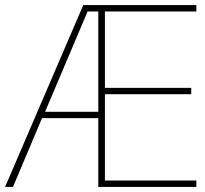

<svg xmlns="http://www.w3.org/2000/svg" viewBox="-21 -734 804 754"><path d="M750 0V-25H391V-364H730V-389H391V-689H750V-714H306L-1 0H30L144 -270H365V0ZM156 -295 323 -689H365V-295Z"/></svg>

Font: Noto Sans Canadian Aboriginal Thin
Style: Regular
Weight: 100
Designer: Monotype Design Team, Typotheque's Kevin King
Foundry: Monotype Imaging Inc.
Version: Version 2.004